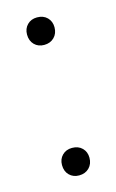

<svg xmlns="http://www.w3.org/2000/svg" viewBox="-75 -440 289 477"><g transform="rotate(-15 70.0 -201.0)"><path d="M34.4 -369Q34.4 -352.8 44.2 -342.9Q54 -333.1 69.2 -333.1Q85.1 -333.1 95.1 -343.1Q105.1 -353.1 105.1 -369Q105.1 -384.2 95.3 -394.1Q85.5 -403.9 69.2 -403.9Q54 -403.9 44.2 -394.1Q34.4 -384.2 34.4 -369ZM34.4 -33.4Q34.4 -17.1 44.2 -7.3Q54 2.5 69.2 2.5Q85.1 2.5 95.1 -7.5Q105.1 -17.5 105.1 -33.4Q105.1 -48.6 95.3 -58.4Q85.5 -68.2 69.2 -68.2Q54 -68.2 44.2 -58.4Q34.4 -48.6 34.4 -33.4Z"/></g></svg>

Font: Moniqa Black
Style: Regular
Weight: 900
Designer: Rajesh Rajput
Foundry: Rajesh Rajput
Version: Version 1.000